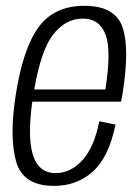

<svg xmlns="http://www.w3.org/2000/svg" viewBox="-20 -620 470 645"><path d="M161 4.5Q57.5 4.5 34.2 -77.2Q11 -159 32.5 -298.5Q56.5 -455.5 109 -528Q161.5 -600.5 263.5 -600.5Q366.5 -600.5 391.5 -528.8Q416.5 -457 391 -301Q389 -288 386.5 -278.5H88.5Q72.5 -162.5 89.5 -103Q108 -38.5 167 -38.5Q217 -38.5 256.8 -81.8Q296.5 -125 313.5 -212.5L368 -201.5Q346 -93 292.5 -44.2Q239 4.5 161 4.5ZM95 -319.5H334Q354.5 -449.5 335 -502.5Q315 -557.5 258 -557.5Q199.5 -557.5 157.5 -502.5Q118 -451 95 -319.5Z"/></svg>

Font: Anybody Light
Style: Italic
Weight: 300
Italic angle: -10°
Designer: Tyler Finck
Foundry: Etcetera Type Company
Version: Version 1.010; ttfautohint (v1.8.3) -l 8 -r 50 -G 200 -x 14 